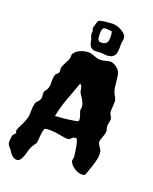

<svg xmlns="http://www.w3.org/2000/svg" viewBox="-184 -1040 934 1172"><g transform="rotate(20 283.0 -453.5)"><path d="M535.2 -186Q536.1 -181.6 536.6 -176.5Q537.1 -171.4 537.1 -166Q537.1 -153.3 534.7 -139.9Q532.2 -126.5 528.6 -113.3Q524.9 -100.1 520.8 -88.1Q516.6 -76.2 513.2 -65.9Q506.3 -45.9 502.9 -35.6Q499.5 -25.4 496.1 -20.8Q492.7 -16.1 487.5 -15.6Q482.4 -15.1 472.2 -15.1Q464.8 -15.1 453.1 -18.8Q441.4 -22.5 429.2 -30Q417 -37.6 406.5 -48.8Q396 -60.1 392.1 -75.2Q392.1 -78.1 394 -85Q396 -91.8 396 -100.1Q395.5 -105.5 394.3 -115.7Q393.1 -126 391.1 -138.4Q389.2 -150.9 387 -163.8Q384.8 -176.8 381.8 -187.5Q378.9 -198.2 375.7 -205.1Q372.6 -211.9 369.1 -211.9Q356.4 -211.9 350.8 -208.3Q345.2 -204.6 341.3 -200.4Q337.4 -196.3 332.8 -192.6Q328.1 -189 317.9 -189Q308.1 -189 296.4 -191.2Q284.7 -193.4 270.3 -196Q255.9 -198.7 238.8 -200.9Q221.7 -203.1 201.2 -203.1Q190.4 -203.1 181.6 -202.4Q172.9 -201.7 169.9 -199.2Q164.6 -194.8 162.1 -182.1Q159.7 -169.4 158.2 -154.1Q156.7 -138.7 155.8 -123.8Q154.8 -108.9 151.9 -100.1Q150.9 -98.6 147.9 -94.5Q145 -90.3 141.1 -84.7Q137.2 -79.1 133.3 -72.5Q129.4 -65.9 127 -60.1Q121.1 -46.9 116.9 -30Q112.8 -13.2 107.2 1.7Q101.6 16.6 93.3 26.9Q85 37.1 70.8 37.1Q61.5 37.1 53.5 32.7Q45.4 28.3 39.3 22.7Q33.2 17.1 29.3 12Q25.4 6.8 24.9 4.9Q19 -5.4 13.4 -12Q7.8 -18.6 2.9 -23.9Q-2 -29.3 -4.9 -35.4Q-7.8 -41.5 -7.8 -50.8Q-7.8 -54.2 -7.6 -60.1Q-7.3 -65.9 -6.6 -72.3Q-5.9 -78.6 -4.9 -84.5Q-3.9 -90.3 -2.9 -94.2Q-2 -96.7 0.7 -99.4Q3.4 -102.1 6.1 -105Q8.8 -107.9 11 -110.6Q13.2 -113.3 13.2 -116.2Q13.2 -120.1 11 -123.5Q8.8 -127 8.8 -130.9Q8.8 -131.8 9.3 -132.3Q9.8 -132.8 9.8 -133.8Q14.6 -148.4 21.7 -162.1Q28.8 -175.8 35.4 -190.2Q42 -204.6 47.1 -220Q52.2 -235.4 53.2 -253.9Q53.2 -262.7 53.5 -272.9Q53.7 -283.2 54.4 -293.7Q55.2 -304.2 56.9 -314.2Q58.6 -324.2 62 -332Q62.5 -333.5 66.7 -336.9Q70.8 -340.3 75.7 -345.9Q80.6 -351.6 84.2 -359.6Q87.9 -367.7 87.9 -377.9Q87.9 -383.3 86.9 -389.2Q85.9 -395 85.9 -400.9Q85.9 -407.7 88.1 -412.4Q90.3 -417 93.5 -421.1Q96.7 -425.3 99.9 -429.7Q103 -434.1 105 -439.9Q108.9 -450.2 109.4 -461.7Q109.9 -473.1 109.9 -484.6Q109.9 -496.1 110.6 -507.3Q111.3 -518.6 115.2 -528.8Q116.2 -533.2 119.6 -536.4Q123 -539.6 126.7 -542.7Q130.4 -545.9 133.3 -549.8Q136.2 -553.7 136.2 -559.1Q136.2 -563 135.5 -567.1Q134.8 -571.3 134.8 -576.2Q134.8 -587.4 139.9 -599.1Q145 -610.8 151.4 -622.3Q157.7 -633.8 162.8 -644.8Q168 -655.8 168 -665V-674.8Q168 -684.1 175.5 -693.8Q183.1 -703.6 196.3 -711.7Q209.5 -719.7 226.8 -724.9Q244.1 -730 263.2 -730Q273.9 -730 282.5 -727.3Q291 -724.6 299.8 -721.2Q308.6 -717.8 318.8 -714.6Q329.1 -711.4 342.8 -710.9Q350.6 -710.9 359.1 -712.6Q367.7 -714.4 376.5 -716.6Q385.3 -718.8 394 -720.5Q402.8 -722.2 411.1 -722.2Q415.5 -722.2 422.6 -719.5Q429.7 -716.8 437.3 -712.4Q444.8 -708 451.9 -702.1Q459 -696.3 463.9 -689.9Q472.7 -678.7 475.8 -661.6Q479 -644.5 480.7 -625Q482.4 -605.5 484.9 -585.9Q487.3 -566.4 494.1 -550.8Q496.6 -544.4 500 -539.3Q503.4 -534.2 506.6 -528.3Q509.8 -522.5 512 -514.9Q514.2 -507.3 514.2 -496.1Q514.2 -482.4 512.7 -468.5Q511.2 -454.6 511.2 -441.9Q511.2 -431.6 513.9 -424.8Q516.6 -418 519.5 -412.8Q522.5 -407.7 525.1 -402.8Q527.8 -397.9 527.8 -391.1Q527.8 -381.8 524.9 -370.1Q522 -358.4 522 -347.2Q522 -336.4 525.4 -327.6Q528.8 -318.8 527.8 -310.1Q527.3 -300.8 524.4 -291.5Q521.5 -282.2 518.1 -273.4Q514.6 -264.6 511.7 -255.9Q508.8 -247.1 508.8 -238.8Q508.8 -231.9 512.2 -225.6Q515.6 -219.2 520 -212.9Q524.4 -206.5 528.8 -200Q533.2 -193.4 535.2 -186ZM346.2 -313Q349.1 -317.4 349.1 -324.2Q349.1 -331.1 346.7 -339.8Q344.2 -348.6 341.6 -356.7Q338.9 -364.7 336.4 -371.1Q334 -377.4 334 -379.9Q334 -384.8 335.4 -389.6Q336.9 -394.5 336.9 -399.9Q336.9 -412.6 331.5 -425.8Q326.2 -439 319.6 -450Q313 -460.9 307.1 -469Q301.3 -477.1 299.8 -480Q296.4 -487.8 295.2 -495.8Q293.9 -503.9 292.2 -511.2Q290.5 -518.6 287.6 -523.9Q284.7 -529.3 277.8 -532.2Q268.1 -502.9 257.1 -474.6Q246.1 -446.3 235.6 -417.2Q225.1 -388.2 216.1 -357.7Q207 -327.1 201.2 -293.9Q218.3 -296.4 236.3 -297.1Q254.4 -297.9 274.9 -300.8Q277.8 -301.3 289.1 -302.7Q300.3 -304.2 312.7 -306.2Q325.2 -308.1 335.2 -310.1Q345.2 -312 346.2 -313ZM433.1 -887.7Q433.1 -886.2 433.6 -884.3Q434.1 -882.3 434.1 -880.9Q434.1 -871.6 431.9 -863.3Q429.7 -855 429.7 -845.7V-820.8Q429.7 -804.2 427.2 -791Q424.8 -777.8 418.2 -768.8Q411.6 -759.8 399.7 -754.9Q387.7 -750 368.7 -750Q361.8 -750 353.5 -751.5Q345.2 -752.9 336.9 -752.9Q326.2 -752.9 316.7 -752Q307.1 -751 297.9 -751Q283.2 -751 274.7 -756.1Q266.1 -761.2 261 -769.5Q255.9 -777.8 253.4 -788.3Q251 -798.8 249 -809.6Q245.6 -817.9 242.2 -827.4Q238.8 -836.9 238.8 -842.8Q238.8 -847.2 239.7 -851.6Q240.7 -856 240.7 -859.9Q239.7 -862.8 237.3 -867.9Q234.9 -873 234.9 -877.9Q234.9 -880.4 236.8 -887.7Q238.8 -895 241.2 -903.3Q243.7 -911.6 246.3 -918.9Q249 -926.3 250 -928.7Q253.4 -933.1 266.4 -936Q279.3 -939 294.7 -940.7Q310.1 -942.4 324.2 -943.1Q338.4 -943.8 344.7 -943.8Q357.9 -943.8 373.3 -938.7Q388.7 -933.6 402.1 -925.5Q415.5 -917.5 424.3 -907.5Q433.1 -897.5 433.1 -887.7ZM353 -887.7Q350.6 -896 349.6 -897.9Q348.6 -899.9 344.7 -899.9H334Q328.6 -900.9 322.5 -901.4Q316.4 -901.9 311 -901.9Q295.4 -901.9 291 -891.8Q286.6 -881.8 286.6 -860.8Q286.6 -853.5 286.9 -845Q287.1 -836.4 289.1 -829.1Q291 -821.8 295.7 -816.9Q300.3 -812 309.1 -812Q335 -812 345 -822.8Q355 -833.5 355 -862.8Q355 -871.1 354.5 -877.4Q354 -883.8 353 -887.7Z"/></g></svg>

Font: Freckle Face
Style: Regular
Weight: 400
Designer: Astigmatic (AOETI)
Foundry: Astigmatic (AOETI)
Version: Version 1.000